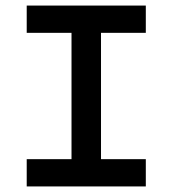

<svg xmlns="http://www.w3.org/2000/svg" viewBox="-20 -670 620 690"><path d="M76 0V-98H237V-552H76V-650H504V-552H343V-98H504V0Z"/></svg>

Font: Sometype Mono SemiBold
Style: Regular
Weight: 600
Designer: Ryoichi Tsunekawa
Foundry: Dharma Type
Version: Version 1.001